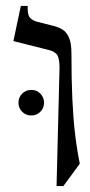

<svg xmlns="http://www.w3.org/2000/svg" viewBox="-20 -605 303 645"><path d="M220 -425Q220 -338 223 -273Q226 -208 232 -156.5Q238 -105 248 -55L193 20H170L180 -378Q180 -405 173.5 -418Q167 -431 144 -437L25 -467L50 -585H73Q72 -557 79.5 -547Q87 -537 104 -532L160 -518Q176 -514 189.5 -506Q203 -498 211.5 -479.5Q220 -461 220 -425ZM85 -217Q67 -217 54.5 -229.5Q42 -242 42 -260Q42 -278 54.5 -290.5Q67 -303 85 -303Q103 -303 115.5 -290.5Q128 -278 128 -260Q128 -242 115.5 -229.5Q103 -217 85 -217Z"/></svg>

Font: Bona Nova SC
Style: Regular
Weight: 400
Designer: Mateusz Machalski
Foundry: Capitalics
Version: Version 4.001; ttfautohint (v1.8.4.7-5d5b)